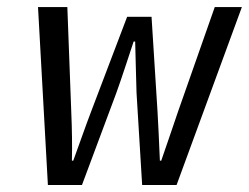

<svg xmlns="http://www.w3.org/2000/svg" viewBox="-20 -530 713 550"><path d="M117.2 0 88.9 -509.8H172.9L184.1 -210.9Q187.5 -131.3 186 -69.8H189.9Q192.4 -76.2 211.4 -129.6Q230.5 -183.1 241.2 -210.9L344.2 -481.9H414.1L431.2 -210.9Q434.1 -162.1 438 -69.8H441.9Q450.7 -94.7 466.6 -141.6Q482.4 -188.5 490.2 -210.9L595.2 -509.8H672.9L485.8 0H387.2L371.1 -264.2Q370.1 -288.6 369.1 -337.4Q368.2 -386.2 367.2 -411.1H362.8Q358.4 -397.9 341.8 -347.4Q325.2 -296.9 313 -263.2L214.8 0Z"/></svg>

Font: Office Code Pro Italic
Style: Regular
Weight: 400
Italic angle: -9°
Designer: Nathan Rutzky & Paul D. Hunt
Foundry: Adobe Systems Incorporated
Version: Version 1.004;PS 001.004;hotconv 1.0.70;makeotf.lib2.5.58329